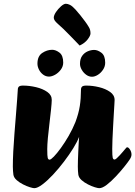

<svg xmlns="http://www.w3.org/2000/svg" viewBox="-20 -972 708 1005"><path d="M159.4 13Q153.1 13 136.5 8Q120 3 100.9 -6.7Q81.8 -16.3 67.4 -29Q52.9 -41.7 50.2 -57Q48.9 -66.5 48.1 -77Q47.2 -87.5 47.2 -100Q47.2 -133.9 49.4 -179Q51.7 -224 55.7 -273.3Q59.7 -322.6 63.3 -368.3Q66.9 -414 69.6 -449.4Q72.3 -484.7 73.1 -501.6Q73.1 -513.2 78.9 -518.6Q84.6 -524 100.2 -524Q133.9 -524 168.8 -515.7Q203.7 -507.4 227.4 -490.8Q251.2 -474.3 250.9 -448.7Q250.7 -432.9 247.2 -399Q243.7 -365 238.8 -325Q233.8 -285 230.5 -248.9Q227.3 -212.9 227.3 -191.7Q227.3 -153.9 229.9 -145.1Q232.6 -136.2 239.5 -136.2Q246.3 -136.2 262.1 -152.5Q277.9 -168.8 298.3 -196.8Q318.7 -224.9 339.2 -260.2Q359.7 -295.6 374.8 -333Q391.7 -378.2 397.8 -417.5Q403.8 -456.8 403.8 -501.4Q403.8 -513.2 409.6 -518.6Q415.4 -524 431.2 -524Q464.6 -524 498.7 -515.7Q532.7 -507.4 556.3 -490.8Q579.9 -474.3 579.9 -448.7Q579.9 -445.9 578.7 -425.3Q577.5 -404.8 575.6 -373.4Q573.7 -342 571.9 -307.7Q570 -273.5 568.7 -242.5Q567.5 -211.6 567.5 -192.5Q567.5 -154.7 570.1 -145.8Q572.7 -136.9 579.7 -136.9Q583.7 -136.9 591.1 -143.6Q598.6 -150.3 607.2 -159.6Q615.9 -168.9 623.5 -178.1Q631 -187.2 635.2 -191.9Q639.5 -197 641.4 -199Q643.3 -201 646 -201Q652.8 -201 660.6 -188.8Q668.3 -176.7 668.3 -162.9Q668.3 -156.9 665.9 -150.6Q663.6 -144.3 659.3 -137.8Q651.1 -124.8 631.3 -100.1Q611.6 -75.3 586.9 -49Q562.3 -22.8 539.2 -4.9Q516 13 499.3 13Q492.8 13 476.2 8Q459.6 3 440.6 -6.7Q421.5 -16.3 407.2 -29Q392.9 -41.7 390.1 -57Q388.9 -66.5 388.1 -77Q387.4 -87.5 387.4 -100Q387.4 -114.5 388 -134.7Q388.6 -155 389.7 -177.1Q390.9 -199.2 391.8 -220Q392.8 -240.7 394.1 -256Q385.2 -231.2 363.7 -196.5Q342.3 -161.9 314.6 -125.5Q286.9 -89.1 257.4 -57.5Q227.8 -25.9 201.9 -6.5Q176.1 13 159.4 13ZM236.4 -571.1Q219.6 -571.1 205.7 -581.5Q191.8 -591.9 183.9 -607.7Q176 -623.6 176 -638.6Q176 -677.9 201 -694.7Q225.9 -711.4 253.2 -711.4Q271.8 -711.4 291.4 -696.5Q310.9 -681.6 310.9 -644.3Q310.9 -624.5 298.3 -607.4Q285.6 -590.4 268.3 -580.7Q251 -571.1 236.4 -571.1ZM461.4 -570.3Q445.3 -570.3 431 -580.8Q416.7 -591.2 407.7 -607Q398.7 -622.8 398.7 -637.8Q398.7 -663.9 410.1 -679.8Q421.5 -695.7 438.8 -703.2Q456.1 -710.7 472.9 -710.7Q491.4 -710.7 511 -695.8Q530.6 -680.9 530.6 -643.5Q530.6 -623.7 519 -606.7Q507.5 -589.6 491.7 -580Q475.9 -570.3 461.4 -570.3ZM396.8 -733.6Q391.2 -739.9 377.2 -754.1Q363.2 -768.4 346.4 -785.9Q329.5 -803.5 312.5 -819.9Q295.5 -836.4 282.8 -847.1Q271.2 -857.2 266.3 -864.9Q261.5 -872.7 261.5 -879Q261.5 -891.8 272.9 -908.8Q284.3 -925.9 299.4 -939.1Q314.4 -952.3 324.7 -952.3Q334.2 -952.3 346.3 -946.4Q358.3 -940.5 375.7 -921.4Q387.7 -908.4 400.8 -891.8Q413.8 -875.3 425.2 -860Q436.5 -844.7 443 -833.5Q449 -824.7 451.4 -815.8Q453.7 -806.9 453.7 -796.9Q453.7 -785.1 438.7 -765.6Q423.7 -746 396.8 -733.6Z"/></svg>

Font: Briem Hand Thin
Style: Regular
Weight: 100
Designer: Gunnlaugur SE Briem, Eben Sorkin
Foundry: Sorkin Type Co.
Version: Version 1.003